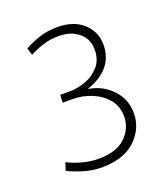

<svg xmlns="http://www.w3.org/2000/svg" viewBox="-90 -886 488 561"><g transform="rotate(-20 154.0 -606.0)"><path d="M133 -391Q105 -391 77 -399.5Q49 -408 30 -418L38 -442Q59 -431 84 -424.5Q109 -418 133 -418Q189 -418 217 -445Q245 -472 245 -509Q245 -541 226.5 -563Q208 -585 179.5 -596.5Q151 -608 120 -608H90L91 -632H122Q145 -632 170 -641Q195 -650 213 -670Q231 -690 231 -722Q231 -755 207 -775Q183 -795 145 -795Q118 -795 95 -787.5Q72 -780 54 -770L47 -792Q66 -803 92.5 -812Q119 -821 150 -821Q201 -821 230.5 -794Q260 -767 260 -727Q260 -651 174 -621V-620Q215 -614 245 -583.5Q275 -553 275 -508Q275 -461 238.5 -426Q202 -391 133 -391Z"/></g></svg>

Font: Murecho ExtraLight
Style: Regular
Weight: 200
Designer: Neil Summerour
Foundry: Positype
Version: Version 1.010; ttfautohint (v1.8.3)